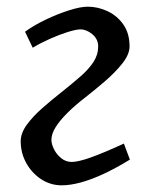

<svg xmlns="http://www.w3.org/2000/svg" viewBox="-20 -541 453 575"><path d="M55 -446Q81 -465 116.5 -482Q152 -499 186.5 -510Q221 -521 243 -521Q273 -521 302 -507.5Q331 -494 349.5 -467.5Q368 -441 368 -402Q368 -378 346 -350.5Q324 -323 293 -296.5Q262 -270 235 -249Q204 -225 181.5 -202.5Q159 -180 146.5 -160Q134 -140 134 -122Q134 -110 141.5 -94.5Q149 -79 163 -67.5Q177 -56 195 -56Q214 -56 252 -69.5Q290 -83 351 -111L369 -63Q330 -39 293 -21.5Q256 -4 223.5 5Q191 14 165 14Q131 14 103 -4.5Q75 -23 58.5 -53Q42 -83 42 -118Q42 -142 60 -167Q78 -192 107 -217.5Q136 -243 168 -268Q198 -292 222 -313Q246 -334 260 -355.5Q274 -377 274 -402Q274 -424 256.5 -438.5Q239 -453 221 -453Q208 -453 182.5 -445Q157 -437 129 -424.5Q101 -412 78 -398Z"/></svg>

Font: Literata
Style: Italic
Weight: 400
Italic angle: -2°
Designer: Latin by Veronika Burian and Jose Scaglione. Greek by Irene Vlachou. Cyrillic by Vera Evstafieva
Foundry: TypeTogether
Version: Version 3.103;gftools[0.9.29]